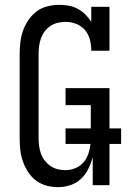

<svg xmlns="http://www.w3.org/2000/svg" viewBox="-20 -763 540 791"><path d="M219 8Q194 8 170.5 1.5Q147 -5 127.5 -20Q108 -35 95 -55.5Q82 -76 74 -99Q66 -122 63.5 -146.5Q61 -171 61 -195V-540Q61 -565 64 -589.5Q67 -614 75 -637Q83 -660 97.5 -681Q112 -702 131.5 -716.5Q151 -731 175.5 -737Q200 -743 225 -743Q225 -743 225 -743Q225 -743 225 -743Q244 -743 263.5 -739.5Q283 -736 300.5 -726.5Q318 -717 332 -703Q346 -689 356 -673V-735H431V-554H356Q356 -577 350.5 -599Q345 -621 330.5 -638.5Q316 -656 294.5 -664.5Q273 -673 250 -673Q250 -673 250 -673Q250 -673 250 -673Q250 -673 250 -673Q250 -673 250 -673Q234 -673 217.5 -669Q201 -665 187.5 -656Q174 -647 164 -633.5Q154 -620 148.5 -604.5Q143 -589 141 -572.5Q139 -556 139 -540V-195Q139 -179 141 -162.5Q143 -146 148.5 -130.5Q154 -115 164 -102Q174 -89 187.5 -79.5Q201 -70 217 -66Q233 -62 249 -62Q270 -62 290 -70Q310 -78 323.5 -93.5Q337 -109 344 -129.5Q351 -150 353 -170H250V-234H354V-330H250V-400H431V-234H479V-170H431V0H362V-115Q355 -90 343.5 -66.5Q332 -43 313 -25.5Q294 -8 269 0Q244 8 219 8Z"/></svg>

Font: Iosevka Slab
Style: Regular
Weight: 400
Monospace: yes
Designer: Belleve Invis
Foundry: Belleve Invis
Version: Version 11.2.4; ttfautohint (v1.8.3)